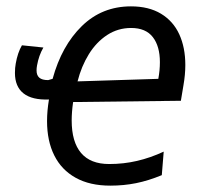

<svg xmlns="http://www.w3.org/2000/svg" viewBox="-20 -574 640 604"><path d="M128 -193Q128 -225 134 -261Q81 -259 54 -280.2Q27 -301.5 27 -344.5Q27 -361 29.5 -374Q35.5 -408.5 49 -431.5L116.5 -424.5Q102 -399.5 96.5 -368Q95 -360 95 -352.5Q95 -337 103.8 -329.5Q112.5 -322 131.5 -322L145.5 -326Q174 -430 237.5 -492Q301 -554 392 -554Q448 -554 486.5 -530.8Q525 -507.5 544 -466Q563 -424.5 563 -369.5Q563 -339 557 -305L549 -257L210 -253Q205.5 -221.5 205.5 -195Q205.5 -127.5 235 -92.8Q264.5 -58 323.5 -58Q369 -58 411 -67.8Q453 -77.5 495 -97L489 -23Q446.5 -5.5 408 2.2Q369.5 10 327 10Q262.5 10 218 -14.8Q173.5 -39.5 150.8 -85Q128 -130.5 128 -193ZM483 -378.5Q483 -428.5 460.8 -457.2Q438.5 -486 392.5 -486Q351 -486 317 -463.8Q283 -441.5 259.5 -403.5Q236 -365.5 224 -318L478 -326Q483 -352.5 483 -378.5Z"/></svg>

Font: JuliaMono SemiBold
Style: Italic
Weight: 600
Italic angle: -9°
Monospace: yes
Designer: cormullion
Foundry: corm
Version: Version 0.056; ttfautohint (v1.8.4)